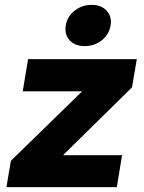

<svg xmlns="http://www.w3.org/2000/svg" viewBox="-20 -764 590 784"><path d="M6.3 0 24.4 -107.4 314 -389.6V-391.1H72.8L94.7 -522.5H538.6L519 -407.2L239.3 -132.3L238.8 -130.4H478.5L457 0ZM325.7 -575.7Q286.1 -575.7 264.4 -599.6Q242.7 -623.5 248.5 -660.2Q254.4 -696.3 284.4 -720.2Q314.5 -744.1 354 -744.1Q393.6 -744.1 415.5 -720.2Q437.5 -696.3 431.6 -660.2Q425.8 -623.5 395.8 -599.6Q365.7 -575.7 325.7 -575.7Z"/></svg>

Font: Inter 28pt ExtraBold
Style: Italic
Weight: 800
Italic angle: -9.3988°
Designer: Rasmus Andersson
Foundry: rsms
Version: Version 4.001;git-66647c0bb